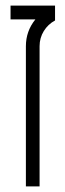

<svg xmlns="http://www.w3.org/2000/svg" viewBox="-20 -663 233 683"><path d="M17.5 -593.9V-643.1H175.8V-590.2Q150.8 -576.8 135.8 -552.5Q120.8 -528.1 120.8 -498.5V0H72.1V-498.5Q72.1 -552.3 105.8 -593.9Z"/></svg>

Font: Marapfhont
Style: Book
Weight: 400
Version: Version 0.15